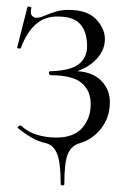

<svg xmlns="http://www.w3.org/2000/svg" viewBox="-20 -429 391 582"><path d="M164 129Q164 64 153 37Q142 10 119 5Q96 0 75.5 -12Q55 -24 35 -40Q31 -42 36 -46Q41 -50 44 -48Q64 -29 92 -20.5Q120 -12 150 -12Q204 -12 229.5 -41.5Q255 -71 255 -113Q255 -154 227.5 -177.5Q200 -201 133 -201Q130 -201 128.5 -207Q127 -213 133 -213Q195 -215 219.5 -235Q244 -255 244 -289Q244 -332 223.5 -355.5Q203 -379 154 -379Q114 -379 87 -354Q60 -329 43 -283Q42 -281 36.5 -282Q31 -283 32 -285L63 -407Q64 -410 70 -408.5Q76 -407 75 -405Q71 -388 77 -381.5Q83 -375 90 -375Q100 -375 114 -381Q128 -387 146.5 -393Q165 -399 187 -399Q245 -399 271.5 -370.5Q298 -342 298 -310Q298 -273 265.5 -243Q233 -213 179 -205L181 -213Q247 -218 280 -190.5Q313 -163 313 -119Q313 -73 286.5 -39.5Q260 -6 222 5Q197 12 186 37Q175 62 175 129Q175 133 169.5 133Q164 133 164 129Z"/></svg>

Font: Cormorant Infant Light
Style: Regular
Weight: 300
Designer: Christian Thalmann (Catharsis Fonts)
Foundry: Catharsis Fonts
Version: Version 4.001